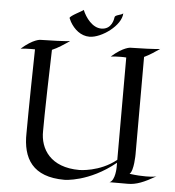

<svg xmlns="http://www.w3.org/2000/svg" viewBox="-58 -925 899 987"><g transform="rotate(5 391.0 -431.5)"><path d="M278 -705C265 -702 162 -698 125 -698C125 -698 89 -698 28 -644C43 -646 62 -647 80 -647H102C96 -343 96 -215 96 -215C93 -83 147 8 311 8C311 8 437 8 573 -103V-80C573 -80 573 -11 543 0H638C681 0 720 -16 781 -51C779 -50 764 -46 727 -46C706 -46 678 -47 642 -52C664 -69 664 -154 664 -154V-657C690 -669 720 -689 743 -705C730 -702 627 -698 590 -698C590 -698 554 -698 493 -644C508 -646 527 -647 545 -647C554 -647 564 -647 573 -646V-118C488 -49 383 -49 383 -49C234 -49 178 -140 180 -232C180 -232 179 -319 189 -652C218 -664 252 -687 278 -705ZM782 -52C781 -52 781 -51 781 -51ZM538 -871C531 -861 496 -860 495 -847C494 -839 487 -783 432 -783C386 -783 350 -832 334 -871C333 -866 265 -835 265 -823C265 -822 273 -807 274 -804C295 -767 330 -736 375 -736C437 -736 537 -808 538 -871Z"/></g></svg>

Font: Quintessential
Style: Regular
Weight: 400
Designer: Astigmatic (AOETI)
Foundry: Astigmatic (AOETI)
Version: Version 1.000